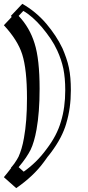

<svg xmlns="http://www.w3.org/2000/svg" viewBox="-48 -724 459 1002"><path d="M13.2 -635.7Q12.2 -637.2 11 -638.4Q9.8 -639.6 8.8 -641.1L68.4 -704.1Q139.6 -663.6 193.8 -600.1Q219.7 -569.3 241 -537.1Q262.2 -504.9 277.8 -472.2Q288.1 -448.7 297.1 -422.6Q306.2 -396.5 311.5 -371.1Q316.9 -345.2 319.3 -316.7Q321.8 -288.1 321.8 -253.4Q321.8 -158.7 297.9 -80.6L298.3 -81.1Q287.1 -42.5 267.3 -4.9Q247.6 32.7 218.3 71.8Q213.9 77.6 209.5 83.3Q205.1 88.9 200.2 94.7Q195.8 101.1 191.2 107.4Q186.5 113.8 181.6 120.6Q153.8 158.7 117.4 192.9Q81.1 227.1 36.6 257.8L-27.8 200.7Q-16.6 187.5 -7.3 175.5Q2 163.6 10.3 152.8L8.8 151.9Q13.7 146 18.3 140.4Q22.9 134.8 26.9 129.4Q42 107.4 48.8 93.8Q57.1 75.2 64.5 50.8Q71.8 26.4 77.1 -4.4Q85 -47.9 88.9 -99.1Q92.8 -150.4 92.8 -211.4Q92.8 -362.3 67.9 -440.4Q44.4 -514.6 -27.8 -592.3ZM49.3 -641.1Q106.9 -580.1 132.3 -498Q158.7 -415.5 158.7 -260.3Q158.7 -137.2 142.6 -47.9Q130.9 17.6 111.8 57.6Q102.5 76.2 87.2 98.9Q71.8 121.6 49.3 148.4L75.7 171.9Q108.4 148.9 138.2 119.9Q168 90.8 194.8 54.2Q222.7 17.6 241 -17.6Q259.3 -52.7 270 -89.4Q292.5 -162.6 292.5 -253.4Q292.5 -286.1 290 -313.2Q287.6 -340.3 282.7 -365.2Q277.3 -390.1 269.5 -413.3Q261.7 -436.5 251 -460Q236.3 -492.2 216.3 -521.7Q196.3 -551.3 171.4 -581.1Q121.1 -640.1 73.7 -667Z"/></svg>

Font: XB Kayhan Sayeh
Style: Regular
Weight: 700
Designer: Behnam
Foundry: Irmug
Version: Version 7.300 2009